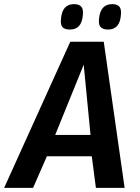

<svg xmlns="http://www.w3.org/2000/svg" viewBox="-55 -909 675 929"><path d="M-35 0 285 -707H447L548 0H409L389 -153H172L105 0ZM212 -256H383L350 -596ZM468 -766Q444 -766 432.5 -777.5Q421 -789 424 -817Q430 -889 488 -889Q511 -889 522 -877.5Q533 -866 530 -837Q525 -766 468 -766ZM283 -766Q259 -766 248 -777Q237 -788 240 -816Q245 -889 303 -889Q326 -889 337.5 -877.5Q349 -866 346 -837Q343 -800 327 -783Q311 -766 283 -766Z"/></svg>

Font: Georama SemiBold
Style: Italic
Weight: 600
Italic angle: -9°
Designer: Jean-Baptiste Levee
Foundry: Production Type
Version: Version 1.000